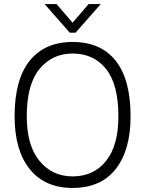

<svg xmlns="http://www.w3.org/2000/svg" viewBox="-20 -917 716 947"><path d="M324 -756 200 -897H259L338 -805L417 -897H477L353 -756ZM52 -343Q52 -525 126.5 -617.5Q201 -710 338 -710Q477 -710 550.5 -617.5Q624 -525 624 -343Q624 -176 550.5 -83Q477 10 338 10Q201 10 126.5 -83Q52 -176 52 -343ZM338 -47Q442 -47 503 -123Q564 -199 564 -343Q564 -501 503 -577Q442 -653 338 -653Q238 -653 175 -577Q112 -501 112 -343Q112 -199 175 -123Q238 -47 338 -47Z"/></svg>

Font: Haskoy Light
Style: Regular
Weight: 300
Designer: Ertekin Erdin
Foundry: Ertekin Erdin
Version: Version 2.000; ttfautohint (v1.8.4.7-5d5b)